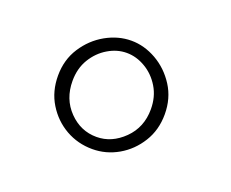

<svg xmlns="http://www.w3.org/2000/svg" viewBox="-59 -762 539 448"><g transform="rotate(20 210.5 -537.5)"><path d="M68 -537Q68 -576.5 87.8 -607Q107.5 -637.5 138.2 -654.8Q169 -672 201.5 -672Q233.5 -672 263.8 -654.8Q294 -637.5 313.5 -607Q333 -576.5 333 -537Q333 -498 314.2 -467.8Q295.5 -437.5 265.5 -420.2Q235.5 -403 201.5 -403Q165.5 -403 135.2 -420.2Q105 -437.5 86.5 -467.8Q68 -498 68 -537ZM104 -537Q104 -492 132.8 -462.5Q161.5 -433 201 -433Q238.5 -433 268.5 -462.5Q298.5 -492 298.5 -537Q298.5 -568 284.2 -591.5Q270 -615 247.5 -628.2Q225 -641.5 201 -641.5Q177 -641.5 154.8 -628.2Q132.5 -615 118.2 -591.5Q104 -568 104 -537Z"/></g></svg>

Font: League Spartan Extralight
Style: Regular
Weight: 200
Foundry: The League of Moveable Type
Version: Version 2.300; ttfautohint (v1.8.3)